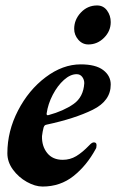

<svg xmlns="http://www.w3.org/2000/svg" viewBox="-20 -669 426 704"><path d="M7 -107Q7 -188 46 -263.5Q85 -339 147.5 -386Q210 -433 276 -433Q331 -433 358.5 -412Q386 -391 386 -359Q386 -299 320 -266.5Q254 -234 151 -212Q146 -211 144 -209Q142 -207 140 -202Q136 -187 134 -170Q133 -133 153 -108Q173 -83 210 -83Q237 -83 259.5 -96.5Q282 -110 307 -136Q317 -147 324 -147Q334 -147 334 -137Q334 -127 331 -123Q298 -62 249.5 -23.5Q201 15 136 15Q109 15 78.5 -2Q48 -19 27.5 -47Q7 -75 7 -107ZM289 -364Q289 -377 281.5 -387Q274 -397 261 -397Q238 -397 214.5 -376Q191 -355 173.5 -321.5Q156 -288 151 -253V-251Q151 -245 158 -247Q213 -262 249.5 -287.5Q286 -313 289 -364ZM252 -563Q252 -597 276.5 -623Q301 -649 336 -649Q359 -649 372.5 -630.5Q386 -612 386 -588Q386 -555 361.5 -530.5Q337 -506 304 -506Q282 -506 267 -523.5Q252 -541 252 -563Z"/></svg>

Font: EB Garamond
Style: Bold Italic
Weight: 700
Italic angle: -17.2°
Designer: Georg Duffner and Octavio Pardo
Foundry: Georg Duffner
Version: Version 1.000